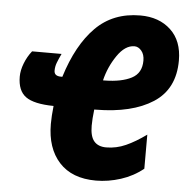

<svg xmlns="http://www.w3.org/2000/svg" viewBox="-52 -775 818 837"><g transform="rotate(5 356.5 -357.0)"><path d="M181 -219Q181 -253 186 -298Q100 -299 64 -325Q28 -351 28 -413Q28 -440 40 -471Q52 -502 72 -527H201Q190 -504 183.5 -487Q177 -470 177 -452Q177 -428 207 -428H213Q257 -570 333.5 -647Q410 -724 529 -724Q611 -724 662 -676.5Q713 -629 713 -543Q713 -418 621 -358.5Q529 -299 371 -298H364Q359 -256 359 -227Q359 -180 377 -159Q395 -138 430 -138Q474 -138 515.5 -156.5Q557 -175 604 -209V-60Q561 -25 506.5 -7.5Q452 10 398 10Q293 10 237 -51.5Q181 -113 181 -219ZM399 -428Q472 -429 515.5 -451.5Q559 -474 559 -529Q559 -556 545.5 -572Q532 -588 515 -588Q474 -588 439.5 -537.5Q405 -487 391 -428Z"/></g></svg>

Font: Noto Sans UI CondBlack
Style: Italic
Weight: 900
Width: 3
Italic angle: -12°
Designer: Monotype Design Team
Foundry: Monotype Imaging Inc.
Version: Version 1.001